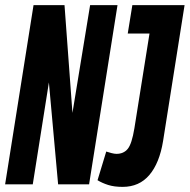

<svg xmlns="http://www.w3.org/2000/svg" viewBox="-36 -720 741 750"><path d="M-16 0 95 -700H216L247 -279L316 -700H423L312 0H191L155 -398L92 0ZM345 -16 379 -128Q388 -125 399.5 -122Q411 -119 419 -119Q447 -119 463 -138.5Q479 -158 489 -219L548 -589H463L481 -700H685L601 -169Q587 -83 547.5 -36.5Q508 10 443 10Q410 10 386.5 2.5Q363 -5 345 -16Z"/></svg>

Font: Georama ExtraCondensed
Style: Bold Italic
Weight: 700
Width: 2
Italic angle: -9°
Designer: Jean-Baptiste Levee
Foundry: Production Type
Version: Version 1.000